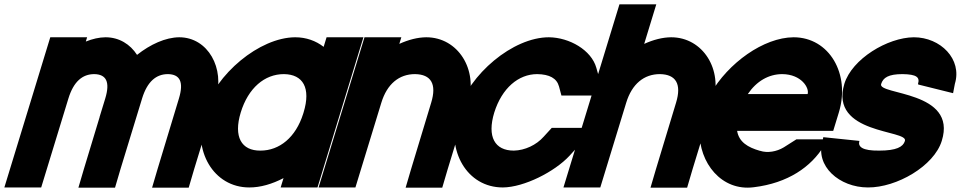

<svg xmlns="http://www.w3.org/2000/svg" viewBox="-25 -800 4433 886"><path d="M607.4 -546.8C668.7 -595.5 739.2 -627.5 802 -628C935 -628 1014 -484 970.5 -345L871.1 -20L845.8 66H676.8L701.8 -19L800.5 -345C824.3 -423 804.7 -457 750 -458C695.4 -458 654.9 -423.5 631 -346.7L630.5 -345L604.5 -260L531.1 -20L505.8 66H336.8L361.8 -19L434.8 -260H434.5L460.5 -345C484.3 -423 464.7 -457 410 -458C355 -458 314.3 -423 290.5 -345L264.5 -260L191.1 -20L165.1 65H-4.9L21.1 -20L94.5 -260L120.5 -345L181 -543L207 -628H377L371 -608.3C401.8 -620.7 432.7 -627.8 462 -628C525 -628 575.9 -595.7 607.4 -546.8Z M915.9 -281C970.3 -459 1172.7 -627 1337 -628C1388 -628 1432.7 -611.6 1468.5 -583.8L1482 -628H1652L1626 -543L1547 -284.5L1545.9 -281L1466.1 -20L1440.1 65H1270.1L1283.3 21.9C1230.9 49.3 1176.4 65.3 1125.1 65C960.1 65 862.1 -105 915.9 -281ZM1085.9 -281C1051.7 -169 1088.8 -104 1177.1 -105C1264.6 -105 1339.7 -165.8 1374.1 -275.2L1375.9 -281C1410.5 -394 1373.7 -457 1285 -458C1196 -458 1120.5 -394 1085.9 -281Z M1817.7 -597.5C1859.6 -616.6 1902.2 -627.7 1942 -628C2089 -628 2182.1 -478 2134.7 -326L2041.1 -20L2015.8 66H1846.8L1871.8 -19L1964.7 -326C1991.3 -413 1963.7 -457 1890 -458C1817 -458 1761.3 -413 1734.7 -326L1708.7 -241L1641.1 -20L1615.1 65H1445.1L1471.1 -20L1538.7 -241L1564.7 -326L1631 -543L1657 -628H1827Z M2726.9 -487 2762.8 -359H2565.8L2554.6 -401C2544.2 -439 2510.7 -457 2454 -458C2367 -458 2291.2 -393 2255.9 -281C2221.7 -169 2258.1 -105 2346.1 -105C2397.4 -106 2450.1 -131 2483.7 -169L2521.2 -210H2720.2L2602.8 -81C2534.1 -7 2393.4 64 2296.1 65H2295.1C2130.1 65 2032.8 -104 2085.9 -281C2140 -458 2342 -628 2508 -628C2602.7 -627 2704 -569 2726.9 -487Z M3171.1 -20 3145.8 66H2976.8L3001.8 -19L3094.7 -326C3121.3 -413 3093.7 -457 3020 -458C2947 -458 2891.3 -413 2864.7 -326L2838.7 -241L2771.1 -20L2745.1 65H2575.1L2601.1 -20L2668.7 -241L2694.7 -326L2807.5 -695L2833.5 -780H3003.5L2977.5 -695L2947.7 -597.5C2989.6 -616.6 3032.2 -627.7 3072 -628C3219 -628 3312.1 -478 3264.7 -326Z M3425.9 -366H3701.9C3710.5 -394 3673.7 -457 3585 -458C3522.3 -458 3466 -425.5 3425.9 -366ZM3202.7 -196H3189.9L3215.9 -281L3241.9 -366H3253.1C3334.8 -509.5 3499.2 -627.2 3637 -628C3802 -628 3900 -458 3845.9 -281L3819.9 -196H3734.9H3376.5C3384.9 -144.9 3425.7 -119.9 3481.8 -104H3482.8C3516.4 -93 3558.6 -100 3591.7 -120L3650 -157H3800L3778.1 -128C3717.9 -29 3610.2 45 3453.4 64C3305.3 83.4 3200.2 -47.4 3202.7 -196Z M4381.3 -413 4373.1 -370 4212.3 -410 4211.3 -413C4220.4 -443 4205.7 -457 4140 -458C4075 -458 4050.1 -442 4041 -412C4025.4 -361 4393.8 -382 4320.9 -150C4285.4 -34 4112.8 66 3980.1 65C3849.1 65 3735.1 -33 3770.9 -150L3774.1 -167L3938.9 -150H3940.9C3932.6 -123 3953.8 -104 4032.1 -105C4111.1 -105 4142.3 -122 4150.6 -149L4150.9 -150C4166.8 -202 3801.7 -179 3871.3 -413C3906.4 -528 4070.7 -627 4192 -628C4315 -628 4416.1 -527 4381.3 -413Z"/></svg>

Font: Nordica Plus
Style: NordicaClassicBkObl
Weight: 900
Version: Version 1.01